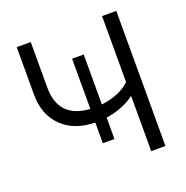

<svg xmlns="http://www.w3.org/2000/svg" viewBox="-119 -759 841 869"><g transform="rotate(-20 302.0 -325.0)"><path d="M120.5 -431.5Q120.5 -283.5 270.5 -273.5V-515.5H326.5V-275Q369 -279.5 405.2 -294.8Q441.5 -310 464 -333V-650.5H532.5V0H464V-266Q408 -224 326.5 -211.5V-108.5H270.5V-208Q170 -210 111.5 -267.2Q53 -324.5 53 -421V-650.5H120.5Z"/></g></svg>

Font: Overused Grotesk Book
Style: Regular
Weight: 375
Version: Version 0.004